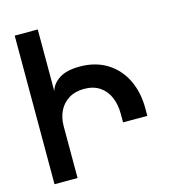

<svg xmlns="http://www.w3.org/2000/svg" viewBox="-108 -815 816 905"><g transform="rotate(-15 300.0 -362.5)"><path d="M296.5 -398Q253.5 -398 222.2 -378.8Q191 -359.5 175 -326.8Q159 -294 159 -253V0H46.5V-725H159V-424Q169 -459.5 204.8 -482.2Q240.5 -505 304 -505Q380.5 -505 436.8 -470.2Q493 -435.5 522.8 -374.2Q552.5 -313 552.5 -234.5V-198H434V-240.5Q434 -284 419.2 -319.8Q404.5 -355.5 373.5 -376.8Q342.5 -398 296.5 -398Z"/></g></svg>

Font: JuliaMono SemiBold
Style: Regular
Weight: 600
Monospace: yes
Designer: cormullion
Foundry: corm
Version: Version 0.055; ttfautohint (v1.8.4)